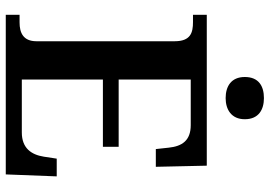

<svg xmlns="http://www.w3.org/2000/svg" viewBox="-158 -800 957 682"><g transform="rotate(90 321.0 -458.5)"><path d="M328 -781C368 -781 403 -801 403 -849C403 -899 368 -917 328 -917C286 -917 253 -899 253 -849C253 -801 286 -781 328 -781ZM32 0H599L606 -181H543L536 -135C529 -91 506 -57 450 -57H262V-345H501V-401H262V-657H424C479 -657 499 -626 504 -579L509 -533H572L568 -714H32V-665H58C95 -665 126 -657 126 -600V-109C126 -62 96 -49 59 -49H32Z"/></g></svg>

Font: Noto Serif Sinhala SemiBold
Style: Regular
Weight: 600
Designer: Jelle Bosma - Monotype Design Team
Foundry: Monotype Imaging Inc.
Version: Version 2.007